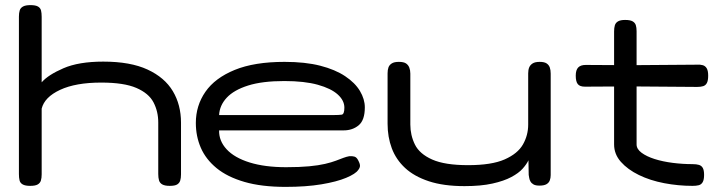

<svg xmlns="http://www.w3.org/2000/svg" viewBox="-20 -717 2826 751"><path d="M98 10Q79 10 69 4.5Q59 -1 56.5 -11.5Q54 -22 54 -36V-652Q54 -666 57 -676Q60 -686 70 -691.5Q80 -697 99 -697Q119 -697 128.5 -691.5Q138 -686 140.5 -676Q143 -666 143 -651V-395Q168 -424 228 -450Q288 -476 384 -476Q490 -476 557 -445Q624 -414 656 -360.5Q688 -307 688 -237V-35Q688 -21 685 -11Q682 -1 673 4.5Q664 10 644 10Q625 10 615 4.5Q605 -1 602 -11.5Q599 -22 599 -36V-238Q599 -281 580.5 -316.5Q562 -352 513.5 -373Q465 -394 376 -394Q276 -394 215 -365.5Q154 -337 143 -292V-35Q143 -21 140 -11Q137 -1 127.5 4.5Q118 10 98 10Z M1097 14Q1003 14 936 -5.5Q869 -25 827 -59.5Q785 -94 765.5 -139Q746 -184 746 -236Q746 -304 783.5 -358Q821 -412 898 -443.5Q975 -475 1093 -475Q1174 -475 1232.5 -460Q1291 -445 1330 -419Q1369 -393 1388 -361Q1407 -329 1407 -297Q1407 -247 1383 -227Q1359 -207 1324 -207H837Q836 -166 866.5 -133Q897 -100 956.5 -81.5Q1016 -63 1099 -63Q1152 -63 1189 -66.5Q1226 -70 1251.5 -76Q1277 -82 1294 -88.5Q1311 -95 1323 -99.5Q1335 -104 1346 -106Q1357 -107 1366 -104.5Q1375 -102 1381 -90Q1389 -75 1388 -67Q1387 -59 1381 -52Q1371 -37 1334 -21.5Q1297 -6 1237 4Q1177 14 1097 14ZM837 -267H1287Q1306 -267 1316.5 -268.5Q1327 -270 1327 -296Q1327 -324 1301 -347.5Q1275 -371 1223 -385.5Q1171 -400 1092 -400Q1006 -400 950.5 -382.5Q895 -365 867 -335Q839 -305 837 -267Z M1797 11Q1715 11 1657.5 -8Q1600 -27 1564.5 -60Q1529 -93 1512.5 -137Q1496 -181 1496 -233V-430Q1496 -444 1499.5 -453.5Q1503 -463 1512.5 -469Q1522 -475 1540 -475Q1559 -475 1568 -469Q1577 -463 1581 -452.5Q1585 -442 1585 -429V-230Q1585 -188 1603 -151.5Q1621 -115 1670.5 -93Q1720 -71 1811 -71Q1903 -71 1954 -93.5Q2005 -116 2025.5 -152Q2046 -188 2046 -230V-430Q2046 -444 2050 -453.5Q2054 -463 2063.5 -469Q2073 -475 2091 -475Q2109 -475 2118 -469Q2127 -463 2130.5 -453Q2134 -443 2134 -429V-32Q2134 -21 2130.5 -11.5Q2127 -2 2117.5 3.5Q2108 9 2090 9Q2075 9 2067 4.5Q2059 0 2055 -7Q2051 -14 2050 -21Q2049 -28 2048 -33L2047 -90Q2040 -75 2024.5 -57.5Q2009 -40 1980 -24.5Q1951 -9 1906 1Q1861 11 1797 11Z M2689 10Q2633 10 2578 -0.5Q2523 -11 2479 -32.5Q2435 -54 2408.5 -84Q2382 -114 2382 -152V-594Q2382 -608 2385 -618Q2388 -628 2397.5 -633.5Q2407 -639 2425 -639Q2445 -639 2454.5 -633.5Q2464 -628 2467 -618.5Q2470 -609 2470 -595V-152Q2470 -134 2489.5 -119.5Q2509 -105 2540.5 -95Q2572 -85 2611 -80Q2650 -75 2689 -75Q2704 -75 2714 -72Q2724 -69 2729 -60Q2734 -51 2734 -33Q2734 -14 2728.5 -4.5Q2723 5 2713 7.5Q2703 10 2689 10ZM2271 -463 2441 -462 2705 -464Q2719 -465 2729 -462Q2739 -459 2744.5 -449.5Q2750 -440 2750 -421Q2750 -402 2745 -392.5Q2740 -383 2730.5 -380Q2721 -377 2707 -377L2443 -379L2268 -378Q2248 -378 2240 -388Q2232 -398 2232 -421Q2232 -443 2241.5 -453Q2251 -463 2271 -463Z"/></svg>

Font: Fredoka Expanded
Style: Regular
Weight: 400
Width: 7
Designer: Ben Nathan
Foundry: Milena B. Brandão, Ben Nathan
Version: Version 2.001